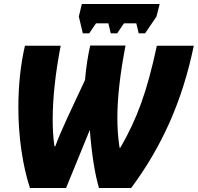

<svg xmlns="http://www.w3.org/2000/svg" viewBox="-20 -942 991 962"><path d="M72 -403Q72 -570 105 -713H284Q244 -504 244 -343Q244 -266 253 -209H257Q277 -264 318 -353L406 -541Q414 -635 432 -714H609Q568 -502 568 -351Q568 -274 579 -202H583Q645 -308 687 -424Q729 -540 766 -713H951Q908 -505 830 -329.5Q752 -154 637 0H476Q445 -104 430 -291L311 0H130Q103 -82 87.5 -187Q72 -292 72 -403ZM375 -859 390 -922H780L764 -859L707 -775H675L663 -825H601L567 -775H535L523 -825H461L427 -775H395Z"/></svg>

Font: Noto Sans Display Black
Style: Italic
Weight: 900
Italic angle: -12°
Designer: Monotype Design team
Foundry: Monotype Imaging Inc.
Version: Version 1.000